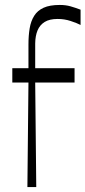

<svg xmlns="http://www.w3.org/2000/svg" viewBox="-20 -760 347 780"><path d="M91.3 0 95.6 -424.7H30V-482.9H95.6Q95.6 -501.6 95.6 -523.2Q95.6 -544.9 95.6 -578.9Q95.6 -615.3 100.5 -644.8Q105.4 -674.3 118.9 -695.8Q132.4 -717.3 157.3 -728.6Q182.1 -739.9 223 -739.9Q246.9 -739.9 266.5 -734.3Q286.1 -728.7 307.3 -720.7V-658.6Q292.6 -666.3 267.3 -674.6Q242 -683 214.3 -683Q181.4 -683 161.6 -670.9Q141.9 -658.7 132.6 -636.6Q123.4 -614.4 123 -583.7Q123 -546.7 123 -524.7Q123 -502.7 123 -482.9H282.9V-424.7H123L127.3 0Z"/></svg>

Font: Ojuju ExtraLight
Style: Regular
Weight: 200
Designer: Chisaokwu Joboson, Mirko Velimirovic
Foundry: Udi Foundry
Version: Version 1.000